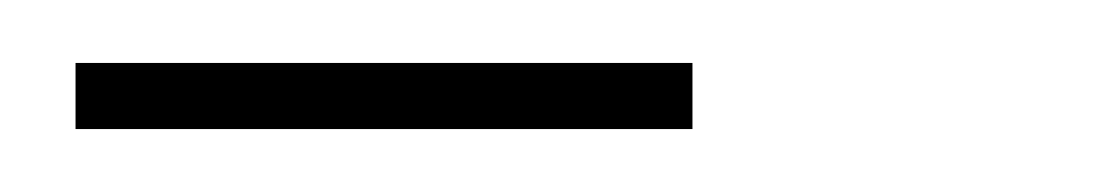

<svg xmlns="http://www.w3.org/2000/svg" viewBox="-20 -502 354 61"><path d="M4 -461V-482H200V-461Z"/></svg>

Font: Genos ExtraLight
Style: Regular
Weight: 250
Designer: Robert E. Leuschke
Foundry: Robert E. Leuschke
Version: Version 1.010